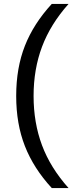

<svg xmlns="http://www.w3.org/2000/svg" viewBox="-20 -745 373 972"><path d="M62 -260Q62 -401 106 -513Q150 -625 242 -725H327Q236 -623 193 -509Q150 -395 150 -259Q150 -124 192.5 -10Q235 104 327 207H242Q150 107 106 -5.5Q62 -118 62 -258Z"/></svg>

Font: TharLon
Style: Regular
Weight: 400
Designer: Sai Zin Di Di Zone
Foundry: Sai Zin Di Di Zone, Sun Tun
Version: Version 1.003 September 27 2012